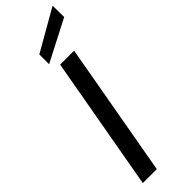

<svg xmlns="http://www.w3.org/2000/svg" viewBox="-318 -965 972 972"><g transform="rotate(-45 168.5 -479.0)"><path d="M24 0 152 -720H252L124 0ZM114 -761V-831L336 -958L337 -876Z"/></g></svg>

Font: DM Sans 16pt Medium
Style: Italic
Weight: 500
Italic angle: -10°
Version: Version 4.004;gftools[0.9.30]